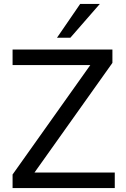

<svg xmlns="http://www.w3.org/2000/svg" viewBox="-20 -957 639 977"><path d="M44 0V-69L463 -659V-626H44V-705H552V-637L132 -46V-79H564V0ZM270 -765 388 -937H488L338 -765Z"/></svg>

Font: Mulish Medium
Style: Regular
Weight: 500
Designer: Vernon Adams
Foundry: Vernon Adams
Version: Version 3.603; ttfautohint (v1.8.3)